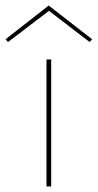

<svg xmlns="http://www.w3.org/2000/svg" viewBox="-59 -674 353 694"><path d="M117 -654 274 -532 265 -522 118 -635 -30 -522 -39 -532ZM109 0V-459H126V0Z"/></svg>

Font: EauTestSC Thin
Style: Regular
Weight: 250
Designer: Christian Thalmann (Catharsis Fonts)
Version: Version 0.001;PS 000.001;hotconv 1.0.88;makeotf.lib2.5.64775